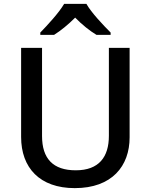

<svg xmlns="http://www.w3.org/2000/svg" viewBox="-20 -961 778 991"><path d="M426 -941H311C285 -896 225 -831 188 -793V-781H259C294 -803 332 -834 368 -870C403 -834 443 -802 478 -781H551V-793C514 -830 451 -896 426 -941ZM649 -252V-714H542V-260C542 -151 491 -82 371 -82C254 -82 197 -142 197 -259V-714H89V-254C89 -95 185 10 366 10C558 10 649 -104 649 -252Z"/></svg>

Font: Noto Sans Gujarati Medium
Style: Regular
Weight: 500
Designer: Jelle Bosma - Monotype Design Team, Universal Thirst
Foundry: Monotype Imaging Inc.
Version: Version 2.106